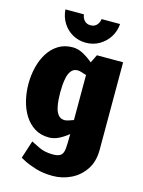

<svg xmlns="http://www.w3.org/2000/svg" viewBox="-133 -777 791 1062"><g transform="rotate(15 262.5 -246.0)"><path d="M260 -392Q237 -392 224 -376.5Q211 -361 205.5 -337.5Q200 -314 198.5 -290.5Q197 -267 197 -250Q197 -233 198.5 -209Q200 -185 205.5 -161.5Q211 -138 224 -122.5Q237 -107 260 -107Q268 -107 281 -111Q294 -115 310 -121V-379Q294 -384 281 -388Q268 -392 260 -392ZM118 53Q132 60 165.5 76.5Q199 93 246 93Q278 93 291.5 81.5Q305 70 307.5 43Q310 16 310 -30V-41Q285 -20 257 -6Q229 8 200 8Q153 8 118 -14Q83 -36 60 -73Q37 -110 26 -156Q15 -202 15 -250Q15 -298 26 -344Q37 -390 60 -427Q83 -464 118 -486Q153 -508 200 -508Q231 -508 260.5 -492Q290 -476 317 -453L340 -500H490V2Q490 68 459.5 114Q429 160 380 184Q331 208 276 208H275Q220 208 177 194.5Q134 181 109.5 168Q85 155 85 155ZM212 -700Q214 -680 227 -665.5Q240 -651 262 -651Q285 -651 298 -665.5Q311 -680 313 -700H419Q416 -658 394.5 -624.5Q373 -591 338.5 -571Q304 -551 262 -551Q220 -551 185.5 -570.5Q151 -590 130 -624Q109 -658 106 -700Z"/></g></svg>

Font: Epunda Sans Black
Style: Regular
Weight: 900
Designer: Simon Atzbach
Foundry: typofactur
Version: Version 2.204; ttfautohint (v1.8.4.7-5d5b)